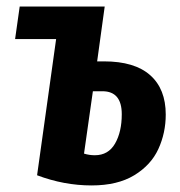

<svg xmlns="http://www.w3.org/2000/svg" viewBox="-20 -550 548 585"><path d="M485 -201Q485 -145 462.5 -96Q440 -47 389 -16Q338 15 259 15Q175 15 93 -16L151 -431H26L40 -530H299L276 -363H297Q390 -363 437.5 -321Q485 -279 485 -201ZM351 -202Q351 -272 292 -272H263L236 -82Q252 -77 269 -77Q310 -77 330.5 -112.5Q351 -148 351 -202Z"/></svg>

Font: Fira Sans Compressed SemiBold
Style: Italic
Weight: 600
Width: 1
Italic angle: -8°
Designer: bBox Type GmbH & Carrois Corporate GbR & Edenspiekermann AG
Foundry: bBox Type GmbH & Carrois Corporate GbR & Edenspiekermann AG
Version: Version 4.301